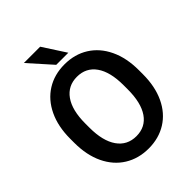

<svg xmlns="http://www.w3.org/2000/svg" viewBox="-255 -1047 1191 1191"><g transform="rotate(-45 341.0 -451.5)"><path d="M169 -913H312L409 -763H303ZM342 10Q253 10 184.5 -32.5Q116 -75 78 -154.5Q40 -234 40 -342V-377Q40 -485 78 -564.5Q116 -644 184 -686.5Q252 -729 341 -729Q430 -729 498 -686.5Q566 -644 604 -564.5Q642 -485 642 -377V-342Q642 -234 604.5 -154.5Q567 -75 499 -32.5Q431 10 342 10ZM341 -620Q262 -620 217.5 -557.5Q173 -495 173 -378V-342Q173 -225 217.5 -161.5Q262 -98 342 -98Q422 -98 465.5 -161Q509 -224 509 -342V-378Q509 -495 465 -557.5Q421 -620 341 -620Z"/></g></svg>

Font: Freesentation 7 Bold
Style: Regular
Weight: 700
Designer: glyphs from Roboto by Christian Robertson / Hangul glyphs from Noto Sans CJK(Source Han Sans) by Jang Soo-young and Kang
Foundry: PT&
Version: Version 2.001